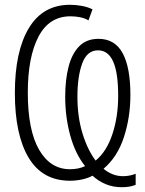

<svg xmlns="http://www.w3.org/2000/svg" viewBox="-20 -744 603 801"><path d="M488 37Q452 37 421.5 24.5Q391 12 366 -11Q348 -1 323 4.5Q298 10 272 10Q157 10 99.5 -86Q42 -182 42 -356Q42 -530 100.5 -627Q159 -724 272 -724Q296 -724 321 -719.5Q346 -715 366 -705L349 -659Q334 -668 314.5 -672Q295 -676 274 -676Q185 -676 140.5 -591Q96 -506 96 -357Q96 -201 143 -119.5Q190 -38 272 -38Q308 -38 335 -51Q294 -102 273 -179Q252 -256 252 -340Q252 -411 266 -465.5Q280 -520 310.5 -551Q341 -582 391 -582Q459 -582 491.5 -522.5Q524 -463 524 -348Q524 -255 497 -172Q470 -89 412 -40Q428 -26 449 -17.5Q470 -9 493 -9Q521 -9 546 -19V27Q523 37 488 37ZM379 -74Q425 -112 449 -184.5Q473 -257 473 -344Q473 -441 452 -487.5Q431 -534 389 -534Q343 -534 323 -479.5Q303 -425 303 -340Q303 -257 324 -188Q345 -119 379 -74Z"/></svg>

Font: Noto Sans Mono SemiCondensed Light
Style: Regular
Weight: 300
Width: 4
Designer: Monotype Design Team
Foundry: Monotype Imaging Inc.
Version: Version 2.014; ttfautohint (v1.8.4.7-5d5b)